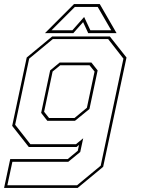

<svg xmlns="http://www.w3.org/2000/svg" viewBox="-40 -718 688 938"><path d="M-20 200 10 59H291L340 18.5L346 -10L334 0H100.5L19.5 -103L90.5 -437L215 -540H496.5L578 -437L464 97L339.5 200ZM-4 187H336.5L452 91.5L563 -431.5L488.5 -527H218L102.5 -431.5L34 -108.5L108.5 -13.5H331L366.5 -42.5L352 24.5L293.5 72.5H20.5ZM191 -128 161 -166.5 205 -374 251.5 -412.5H406.5L437 -374L397 -185.5L326.5 -128ZM199.5 -141.5H324L384.5 -191.5L422 -368.5L397.5 -399H254L217 -368.5L175.5 -172ZM321.5 -698H447.5L529.5 -556H391L366 -610L318 -556H179.5ZM325.5 -684 211.5 -570H313.5L371 -635L401.5 -570H503.5L437.5 -684Z"/></svg>

Font: Tourney Thin Thin
Style: Italic
Weight: 250
Italic angle: -12°
Version: Version 1.015